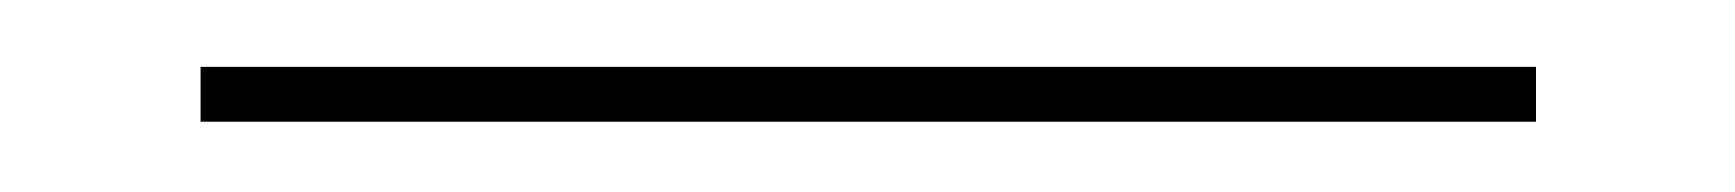

<svg xmlns="http://www.w3.org/2000/svg" viewBox="-20 38 506 56"><path d="M428 73.5H38.5V57.5H428Z"/></svg>

Font: Anek Malayalam Thin
Style: Regular
Weight: 250
Version: Version 1.003